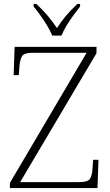

<svg xmlns="http://www.w3.org/2000/svg" viewBox="-20 -951 558 971"><path d="M30 0V-26L418 -684H144Q103 -684 92 -667.5Q81 -651 78 -612L75 -571H49L54 -714H468V-682L82 -30H382Q423 -30 434.5 -46Q446 -62 448 -101L451 -143H478L473 0ZM244 -771Q235 -794 219 -820.5Q203 -847 184.5 -873Q166 -899 150 -918V-931H164Q199 -898 222 -870.5Q245 -843 268 -809Q290 -843 313 -870.5Q336 -898 371 -931H385V-918Q370 -899 351 -873Q332 -847 316 -820.5Q300 -794 291 -771Z"/></svg>

Font: Noto Serif Malayalam ExtraLight
Style: Regular
Weight: 200
Designer: Indian type Foundry, Jelle Bosma, Monotype Design Team
Foundry: Monotype Imaging Inc.
Version: Version 2.104; ttfautohint (v1.8.4.7-5d5b)